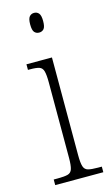

<svg xmlns="http://www.w3.org/2000/svg" viewBox="-116 -786 479 829"><g transform="rotate(-15 123.0 -371.0)"><path d="M127 -654Q114 -654 106 -663Q98 -672 98 -698Q98 -723 106 -732.5Q114 -742 127 -742Q140 -742 148 -732.5Q156 -723 156 -698Q156 -672 148 -663Q140 -654 127 -654ZM23 0V-25H42Q71 -25 86 -29Q101 -33 106 -49Q111 -65 111 -98V-435Q111 -469 106.5 -485.5Q102 -502 88.5 -506.5Q75 -511 48 -511H38V-536H152V-99Q152 -65 157 -49Q162 -33 177 -29Q192 -25 221 -25H238V0Z"/></g></svg>

Font: Noto Serif Myanmar Condensed ExtraLight
Style: Regular
Weight: 200
Width: 3
Designer: Ben Mitchell and the Monotype Design Team
Foundry: Monotype Imaging Inc.
Version: Version 2.106; ttfautohint (v1.8.4.7-5d5b)